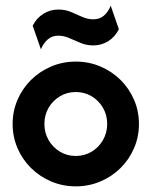

<svg xmlns="http://www.w3.org/2000/svg" viewBox="-20 -650 540 684"><path d="M250 13.9Q203.5 13.9 162.5 -3.5Q121.5 -20.8 90.6 -51.4Q59.7 -81.9 42.4 -122.2Q25 -162.5 25 -208.3Q25 -254.2 42.4 -294.4Q59.7 -334.7 90.6 -365.3Q121.5 -395.8 162.5 -413.2Q203.5 -430.6 250 -430.6Q296.5 -430.6 337.5 -413.2Q378.5 -395.8 409.4 -365.3Q440.3 -334.7 457.6 -294.4Q475 -254.2 475 -208.3Q475 -162.5 457.6 -122.2Q440.3 -81.9 409.4 -51.4Q378.5 -20.8 337.5 -3.5Q296.5 13.9 250 13.9ZM250 -94.4Q281.2 -94.4 306.6 -109.7Q331.9 -125 346.9 -151Q361.8 -177.1 361.8 -208.3Q361.8 -240.3 346.9 -266Q331.9 -291.7 306.6 -306.9Q281.2 -322.2 250 -322.2Q218.8 -322.2 193.4 -306.9Q168.1 -291.7 153.1 -266Q138.2 -240.3 138.2 -208.3Q138.2 -177.1 153.1 -151Q168.1 -125 193.4 -109.7Q218.8 -94.4 250 -94.4ZM125.7 -474.3 96.5 -558.3Q110.4 -586.1 134.7 -601Q159 -616 187.5 -616Q212.5 -616 233 -607.3Q253.5 -598.6 272.9 -589.9Q292.4 -581.2 312.5 -581.2Q334.7 -581.2 350 -594.1Q365.3 -606.9 374.3 -629.9L403.5 -545.8Q389.6 -518.1 365.3 -503.1Q341 -488.2 312.5 -488.2Q288.2 -488.2 267.4 -496.9Q246.5 -505.6 227.1 -514.2Q207.6 -522.9 187.5 -522.9Q166 -522.9 150.7 -510.1Q135.4 -497.2 125.7 -474.3Z"/></svg>

Font: Afacad Flux
Style: Bold
Weight: 700
Designer: Kristian Moeller
Foundry: Dicotype
Version: Version 1.100